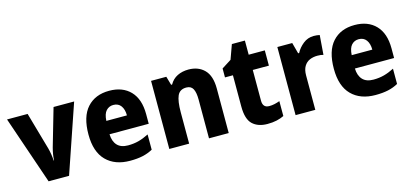

<svg xmlns="http://www.w3.org/2000/svg" viewBox="-59 -1074 3192 1495"><g transform="rotate(-15 1537.0 -326.5)"><path d="M189 0 1 -549H167L253 -247Q266 -198 269 -146H272Q274 -192 288 -245L376 -549H542L354 0Z M826 -559Q934 -559 996 -494.5Q1058 -430 1058 -309V-231H742Q744 -173 773.5 -141.5Q803 -110 860 -110Q906 -110 945.5 -120.5Q985 -131 1028 -153V-30Q990 -9 946.5 0.5Q903 10 845 10Q723 10 653 -60.5Q583 -131 583 -271Q583 -415 648 -487Q713 -559 826 -559ZM829 -444Q794 -444 771 -419Q748 -394 745 -338H911Q911 -386 890 -415Q869 -444 829 -444Z M1465 -559Q1545 -559 1593 -510Q1641 -461 1641 -359V0H1482V-313Q1482 -370 1466.5 -399Q1451 -428 1413 -428Q1360 -428 1341 -385Q1322 -342 1322 -253V0H1162V-549H1285L1305 -479H1313Q1336 -520 1375.5 -539.5Q1415 -559 1465 -559Z M2001 -121Q2023 -121 2043.5 -125.5Q2064 -130 2086 -138V-18Q2060 -5 2027 2.5Q1994 10 1952 10Q1876 10 1832.5 -31Q1789 -72 1789 -174V-426H1725V-498L1802 -547L1844 -663H1949V-549H2079V-426H1949V-178Q1949 -121 2001 -121Z M2475 -559Q2500 -559 2523 -554L2511 -397Q2493 -403 2463 -403Q2429 -403 2401 -391Q2373 -379 2356 -351Q2339 -323 2339 -277V0H2180V-549H2300L2324 -460H2332Q2352 -499 2389.5 -529Q2427 -559 2475 -559Z M2804 -559Q2912 -559 2974 -494.5Q3036 -430 3036 -309V-231H2720Q2722 -173 2751.5 -141.5Q2781 -110 2838 -110Q2884 -110 2923.5 -120.5Q2963 -131 3006 -153V-30Q2968 -9 2924.5 0.5Q2881 10 2823 10Q2701 10 2631 -60.5Q2561 -131 2561 -271Q2561 -415 2626 -487Q2691 -559 2804 -559ZM2807 -444Q2772 -444 2749 -419Q2726 -394 2723 -338H2889Q2889 -386 2868 -415Q2847 -444 2807 -444Z"/></g></svg>

Font: Noto Sans Kannada SemiCondensed ExtraBold
Style: Regular
Weight: 800
Width: 4
Designer: Jelle Bosma - Monotype Design Team
Foundry: Monotype Imaging Inc.
Version: Version 2.005; ttfautohint (v1.8.4.7-5d5b)